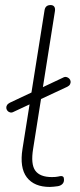

<svg xmlns="http://www.w3.org/2000/svg" viewBox="-20 -731 315 759"><path d="M177 8Q115 8 86 -30Q57 -68 69 -143L156 -690Q159 -711 180 -711Q190 -711 194.5 -704.5Q199 -698 197 -686L111 -143Q101 -82 119.5 -56.5Q138 -31 185 -31Q201 -31 209.5 -33Q218 -35 222 -35Q227 -35 230 -32Q233 -29 233 -20Q233 -10 226.5 -3.5Q220 3 209 5Q202 6 192.5 7Q183 8 177 8ZM246 -388 34 -289Q27 -285 20.5 -286.5Q14 -288 10 -292.5Q6 -297 5 -303Q4 -309 7.5 -315Q11 -321 19 -325L229 -424Q236 -428 242.5 -426.5Q249 -425 253.5 -420.5Q258 -416 259 -410Q260 -404 257 -398Q254 -392 246 -388Z"/></svg>

Font: Nunito Variable Extra Light
Style: Italic
Weight: 200
Italic angle: -9°
Designer: Vernon Adams
Foundry: Vernon Adams
Version: Version 3.602